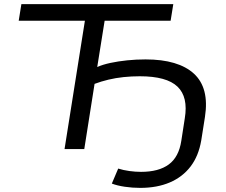

<svg xmlns="http://www.w3.org/2000/svg" viewBox="-20 -725 1101 934"><path d="M662 189Q624 189 587 183.5Q550 178 524 168L555 95Q580 103 609.5 107Q639 111 666 111Q752 111 801 75Q850 39 862 -40L879 -150Q896 -253 843.5 -303.5Q791 -354 660 -354Q620 -354 581.5 -350Q543 -346 507.5 -337.5Q472 -329 440 -317L390 0H294L393 -624H71L84 -705H823L810 -624H489L453 -399Q480 -411 517.5 -419Q555 -427 598.5 -431.5Q642 -436 688 -436Q768 -436 827 -418.5Q886 -401 923.5 -366.5Q961 -332 974.5 -279.5Q988 -227 977 -156L959 -42Q946 34 907 85Q868 136 806 162.5Q744 189 662 189Z"/></svg>

Font: Nunito Sans 10pt Expanded
Style: Italic
Weight: 400
Width: 7
Italic angle: -9°
Designer: Vernon Adams
Foundry: Vernon Adams
Version: Version 3.101;gftools[0.9.27]